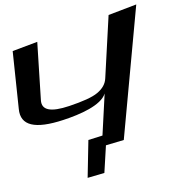

<svg xmlns="http://www.w3.org/2000/svg" viewBox="-116 -788 877 997"><g transform="rotate(-10 322.5 -289.5)"><path d="M428 -284 379 -71 303 -61 265 132 355 122 388 -18 484 -29 670 -711 519 -682 445 -362C439 -333 420 -310 390 -293C361 -276 309 -263 236 -252C136 -237 90 -255 96 -307L130 -609L-4 -584L-25 -282C-32 -195 40 -164 193 -186C285 -199 399 -227 428 -284Z"/></g></svg>

Font: Gamestation Warped
Style: Italic
Weight: 400
Designer: Jonas Hecksher
Foundry: Jonas Hecksher, Playtypeª, e-types AS
Version: Version 1.003